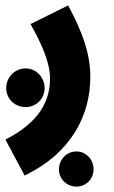

<svg xmlns="http://www.w3.org/2000/svg" viewBox="-56 -419 422 710"><path d="M35 230C210 146 278 4 278 -134C278 -218 251 -297 196 -399L57 -330C100 -253 129 -187 129 -128C129 -48 91 33 -36 97ZM39 -23C78 -23 109 -54 109 -93C109 -133 78 -166 39 -166C-2 -166 -33 -133 -33 -93C-33 -54 -2 -23 39 -23ZM227 271C262 271 290 243 290 207C290 171 262 141 227 141C190 141 162 171 162 207C162 243 190 271 227 271Z"/></svg>

Font: Noto Sans Arabic UI XCn XBd
Style: Regular
Weight: 800
Width: 2
Designer: Monotype Design Team, Nadine Chahine and Nizar Qandah
Foundry: Monotype Imaging Inc.
Version: Version 2.010